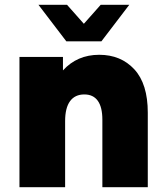

<svg xmlns="http://www.w3.org/2000/svg" viewBox="-20 -779 691 799"><path d="M61 -542H242V-486Q301 -551 393 -551Q483 -551 539 -490.5Q595 -430 595 -310V0H406V-281Q406 -333 387 -359.5Q368 -386 331 -386Q292 -386 271.5 -358Q251 -330 251 -275V0H61ZM140 -759H259L329 -680L399 -759H518L402 -607H256Z"/></svg>

Font: Chess Sans ExtraBold
Style: Regular
Weight: 800
Designer: Wolf Bōese
Foundry: Wolf Bōese
Version: Version 7.223